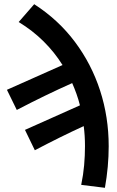

<svg xmlns="http://www.w3.org/2000/svg" viewBox="-20 -715 557 915"><path d="M480 180 367 166Q377 118 381 72Q385 26 385 -19Q385 -68 379 -114Q322 -88 265.5 -60Q209 -32 146 1L99 -96L361 -213Q354 -241 344.5 -267.5Q335 -294 324 -319Q259 -290 195 -259Q131 -228 60 -191L13 -287L278 -405Q240 -466 187.5 -518Q135 -570 69 -610L143 -695Q258 -621 337 -515.5Q416 -410 457 -283.5Q498 -157 498 -18Q498 79 480 180Z"/></svg>

Font: Source Sans Pro SemiBold
Style: Regular
Weight: 600
Designer: Paul D. Hunt
Foundry: Adobe Systems Incorporated
Version: Version 2.045;hotconv 1.0.109;makeotfexe 2.5.65596